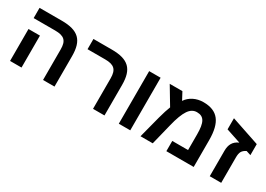

<svg xmlns="http://www.w3.org/2000/svg" viewBox="-6 -1269 2656 1916"><g transform="rotate(30 1322.5 -311.0)"><path d="M596 0V-351C596 -533 522 -606 330 -606H74V-488H322C427 -488 464 -452 464 -352V0ZM216 -368H84V0H216Z M1172 0V-351C1172 -534 1098 -606 906 -606H695V-488H898C1000 -488 1040 -453 1040 -352V0Z M1337 0H1469V-606H1337Z M1962 -609C1881 -609 1809 -573 1770 -513L1724 -599H1578L1699 -397C1685 -362 1669 -314 1653 -253L1587 0H1728L1787 -238C1809 -330 1834 -395 1860 -433C1886 -471 1917 -490 1956 -490C2038 -490 2067 -435 2067 -298V-118H1885V0H2200V-308C2200 -515 2128 -609 1962 -609Z M2385 0H2517V-292C2517 -322 2521 -345 2530 -361C2539 -377 2555 -391 2578 -402L2631 -385V-512L2305 -622V-494L2473 -438C2410 -411 2385 -363 2385 -293Z"/></g></svg>

Font: Noto Sans Hebrew Droid
Style: Bold
Weight: 700
Designer: Monotype Design Team
Foundry: Monotype Imaging Inc.
Version: Version 1.100